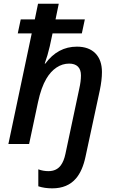

<svg xmlns="http://www.w3.org/2000/svg" viewBox="-20 -780 630 1040"><path d="M187.5 229V137.2Q213.9 147 242.2 147Q286.6 147 309.6 115.2Q326.2 92.8 334.5 53.2L409.2 -298.8Q418.5 -339.4 418.5 -371.6Q418.5 -403.3 401.9 -419.4Q385.3 -435.5 354.5 -435.5Q317.9 -435.5 285.9 -414.1Q253.9 -392.6 231 -353.5Q203.1 -306.6 186 -227.1L137.7 0H25.4L151.9 -599.1H76.2L92.3 -674.8H168.5L186 -759.8H298.3L280.8 -674.8H439.5L423.3 -599.1H264.6L249.5 -528.8Q238.3 -480 222.2 -435.5H225.6Q293 -527.3 396.5 -527.3Q460.9 -527.3 496.6 -491.2Q532.2 -455.1 532.2 -389.6Q532.2 -346.2 520.5 -290.5L443.4 67.9Q427.2 145 391.6 186.5Q345.7 240.2 263.2 240.2Q220.7 240.2 187.5 229Z"/></svg>

Font: Viking Open Sans Light
Style: Bold Italic
Weight: 600
Italic angle: -12°
Foundry: Ascender Corporation
Version: Version 2.000